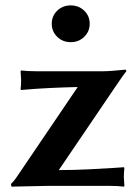

<svg xmlns="http://www.w3.org/2000/svg" viewBox="-20 -696 524 719"><path d="M194.3 -558.1Q173.8 -578.1 173.8 -607.2Q173.8 -636.2 194.3 -656Q214.8 -675.8 244.9 -675.8Q274.9 -675.8 295.4 -656Q315.9 -636.2 315.9 -607.2Q315.9 -578.1 295.4 -558.1Q274.9 -538.1 244.9 -538.1Q214.8 -538.1 194.3 -558.1ZM271 -370.1Q221.2 -369.1 168.2 -366.5Q115.2 -363.8 86.9 -361.3L59.1 -358.9L57.1 -361.8Q59.1 -377.9 59.1 -397Q59.1 -402.8 57.1 -429.2L59.1 -432.1Q82 -429.2 115.2 -429.2H367.2Q380.4 -429.2 399.2 -430.7Q418 -432.1 432.4 -433.6Q446.8 -435.1 448.2 -435.1Q453.1 -435.1 453.1 -429.2Q446.3 -421.4 422.9 -387.2L200.2 -59.1Q253.4 -59.1 314.2 -62Q375 -64.9 409.7 -67.4L443.8 -69.8L445.8 -66.9Q443.8 -50.8 443.8 -32.2Q443.8 -26.4 445.8 0L443.8 2.9Q421.9 0 388.2 0H162.1L22.9 2.9L21 -6.8Q34.2 -20 42 -32.2Z"/></svg>

Font: Linux Biolinum
Style: Bold
Weight: 700
Designer: Philipp H. Poll
Foundry: Philipp H. Poll
Version: Version 1.3.2 ; ttfautohint (v0.9)